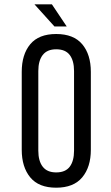

<svg xmlns="http://www.w3.org/2000/svg" viewBox="-20 -865 517 892"><path d="M221 -845 290 -742H233L140 -845ZM241 -707Q322 -707 362 -659.5Q402 -612 402 -531V-169Q402 -89 362 -41Q322 7 241 7Q160 7 120.5 -41Q81 -89 81 -169V-531Q81 -612 120.5 -659.5Q160 -707 241 -707ZM241 -636Q199 -636 178.5 -609.5Q158 -583 158 -535V-165Q158 -117 178.5 -90.5Q199 -64 241 -64Q284 -64 304 -90.5Q324 -117 324 -165V-535Q324 -583 304 -609.5Q284 -636 241 -636Z"/></svg>

Font: Bebas Neue Regular
Style: Regular
Weight: 400
Designer: Ryoichi Tsunekawa & LGV (GE)
Foundry: Free Software Foundation, Inc.
Version: Version 1.003 August 13, 2016